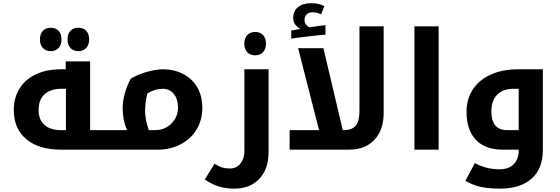

<svg xmlns="http://www.w3.org/2000/svg" viewBox="-20 -922 3450 1183"><path d="M660.2 -120.1Q665 -120.1 665 -116.2V-4.9Q665 0 660.2 0H356.9Q218.3 0 141.6 -64.7Q64.9 -129.4 64.9 -245.1Q64.9 -318.8 100.1 -376Q135.3 -433.1 200.9 -464.1Q266.6 -495.1 356.9 -495.1H384.8V-543.9H535.2V-120.1ZM386.2 -120.1V-375H359.9Q291.5 -375 254.6 -341.3Q217.8 -307.6 217.8 -244.1Q217.8 -184.6 253.9 -152.3Q290 -120.1 357.9 -120.1ZM293 -606.9Q262.2 -606.9 244.1 -626.2Q226.1 -645.5 226.1 -678.7Q226.1 -712.4 243.9 -731.7Q261.7 -751 293 -751Q323.7 -751 341.3 -731.9Q358.9 -712.9 358.9 -678.7Q358.9 -644.5 340.8 -625.7Q322.8 -606.9 293 -606.9ZM462.9 -606.9Q432.1 -606.9 414.1 -626.2Q396 -645.5 396 -678.7Q396 -712.4 413.8 -731.7Q431.6 -751 462.9 -751Q494.1 -751 511.7 -731.7Q529.3 -712.4 529.3 -678.7Q529.3 -645.5 511 -626.2Q492.7 -606.9 462.9 -606.9Z M762.7 -120.1Q735.8 -181.6 735.8 -257.8Q735.8 -301.3 750.5 -351.6Q765.1 -401.9 786.6 -438Q835 -465.8 889.4 -480.5Q943.8 -495.1 984.9 -495.1Q1053.2 -495.1 1109.1 -465.8Q1165 -436.5 1195.8 -383.1Q1226.6 -329.6 1226.6 -258.8Q1226.6 -182.6 1191.2 -124Q1155.8 -65.4 1092.8 -32.7Q1029.8 0 953.6 0H649.9Q645 0 645 -4.9V-116.2Q645 -120.1 649.9 -120.1ZM874 -236.8Q874 -186 897 -120.1H934.6Q995.1 -120.1 1035.9 -160.6Q1076.7 -201.2 1076.7 -258.8Q1076.7 -312 1050.8 -343.5Q1024.9 -375 981.9 -375Q937 -375 888.7 -347.2Q874 -294.4 874 -236.8Z M1425.8 240.2Q1374.5 240.2 1331.8 228Q1289.1 215.8 1241.7 184.1L1301.8 86.9Q1328.1 103.5 1348.4 109.9Q1368.7 116.2 1397 116.2Q1437 116.2 1461.4 85.7Q1485.8 55.2 1485.8 8.8V-495.1H1634.8V16.1Q1634.8 119.1 1577.9 179.7Q1521 240.2 1425.8 240.2ZM1552.7 -581.1Q1521.5 -581.1 1503.4 -600.3Q1485.4 -619.6 1485.4 -652.8Q1485.4 -686.5 1503.2 -705.8Q1521 -725.1 1552.7 -725.1Q1583 -725.1 1600.8 -706.1Q1618.7 -687 1618.7 -652.8Q1618.7 -619.6 1600.3 -600.3Q1582 -581.1 1552.7 -581.1Z M1764.6 -120.1H1945.8L1816.9 -625H1972.7L2091.8 -120.1H2098.6Q2148.4 -120.1 2171.6 -147.7Q2194.8 -175.3 2194.8 -235.8V-759.8H2343.8V-224.1Q2343.8 -122.1 2287.4 -61Q2231 0 2131.8 0H1764.6ZM1774.4 -734.4 1831.5 -743.7Q1812 -753.4 1799.3 -770.8Q1786.6 -788.1 1786.6 -811.5Q1786.6 -854.5 1816.4 -878.4Q1846.2 -902.3 1896.5 -902.3Q1945.8 -902.3 1978.5 -884.3L1958.5 -833.5Q1933.1 -846.2 1904.3 -846.2Q1882.8 -846.2 1869.6 -833.5Q1856.4 -820.8 1856.4 -798.3Q1856.4 -782.7 1865.2 -771Q1874 -759.3 1886.7 -753.4L1904.3 -756.3Q1955.1 -764.2 1985.4 -766.6V-708.5Q1949.7 -706.1 1867.4 -696.3Q1785.2 -686.5 1774.4 -683.6Z M2533.7 -759.8H2682.6V0H2533.7Z M3060.5 240.2Q2992.7 240.2 2943.1 229.7Q2893.6 219.2 2847.7 191.9L2905.8 83Q2946.3 104 2982.4 112.5Q3018.6 121.1 3057.6 121.1Q3114.3 121.1 3145 90.1Q3175.8 59.1 3175.8 4.9V0H3076.7Q2969.7 0 2912.1 -60.5Q2854.5 -121.1 2854.5 -232.9Q2854.5 -312 2894 -371.8Q2933.6 -431.6 3005.9 -463.4Q3078.1 -495.1 3172.9 -495.1H3324.7V2.9Q3324.7 116.7 3255.6 178.5Q3186.5 240.2 3060.5 240.2ZM3175.8 -120.1V-375H3143.6Q3079.6 -375 3043.7 -338.9Q3007.8 -302.7 3007.8 -236.8Q3007.8 -176.8 3032.2 -148.4Q3056.6 -120.1 3106.9 -120.1Z"/></svg>

Font: DroidArabicKufi-Bold
Style: Bold
Weight: 700
Designer: Pascal Zoghbi
Foundry: Ascender Corporation
Version: Version 1.00